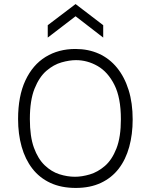

<svg xmlns="http://www.w3.org/2000/svg" viewBox="-20 -913 742 945"><path d="M353 12Q281 12 227.5 -13Q174 -38 139 -83.5Q104 -129 86.5 -191Q69 -253 69 -327Q69 -440 105 -517Q141 -594 204.5 -633Q268 -672 351 -672Q415 -672 467 -648.5Q519 -625 556 -579.5Q593 -534 613 -470Q633 -406 633 -325Q633 -252 616 -190Q599 -128 564.5 -83Q530 -38 477 -13Q424 12 353 12ZM349 -43Q383 -43 422 -54.5Q461 -66 496 -96Q531 -126 553 -182Q575 -238 575 -326Q575 -432 543 -495.5Q511 -559 460.5 -588Q410 -617 354 -617Q322 -617 283 -606Q244 -595 208.5 -564.5Q173 -534 150 -476.5Q127 -419 127 -327Q127 -241 147 -186Q167 -131 200 -99.5Q233 -68 272 -55.5Q311 -43 349 -43ZM215 -728V-789L352 -893L488 -789V-728L352 -833Z"/></svg>

Font: Bricolage Grotesque ExtraLight
Style: Regular
Weight: 250
Designer: Mathieu Triay
Foundry: Atelier Triay
Version: Version 1.000;gftools[0.9.30]